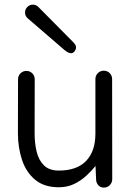

<svg xmlns="http://www.w3.org/2000/svg" viewBox="-20 -810 571 842"><path d="M89.8 -755.4Q89.8 -769.5 99.9 -779.5Q109.9 -789.6 124 -789.6Q138.2 -789.6 147.9 -779.8L302.2 -624Q314 -611.3 313.5 -601.8Q313 -592.3 306.2 -584Q299.3 -575.7 290.3 -576.7Q281.2 -577.6 273.9 -582.5Q266.6 -587.4 263.7 -589.8L100.6 -730.5Q89.8 -740.2 89.8 -755.4ZM435.5 12.7Q420.4 12.7 410.9 2Q401.4 -8.8 401.4 -23.9L398.9 -82Q381.8 -61 358.4 -39.3Q335 -17.6 305.2 -3.2Q275.4 11.2 237.8 11.2Q173.3 11.2 133.8 -22Q94.2 -55.2 76.4 -109.4Q58.6 -163.6 58.6 -225.6L59.1 -462.4Q59.1 -477.5 69.8 -488.3Q80.6 -499 95.7 -499Q111.3 -499 121.8 -488.3Q132.3 -477.5 132.3 -461.9L131.8 -225.6Q131.8 -182.6 140.6 -145.3Q149.4 -107.9 172.6 -85Q195.8 -62 237.8 -62Q317.4 -62 357.9 -104.5Q398.4 -147 398.4 -224.1V-463.4Q398.4 -478.5 409.2 -489.3Q419.9 -500 435.1 -500Q450.7 -500 461.2 -489.3Q471.7 -478.5 471.7 -462.9L472.2 -24.4Q472.2 -9.3 461.7 1.7Q451.2 12.7 435.5 12.7Z"/></svg>

Font: Manjari
Style: Regular
Weight: 400
Designer: Santhosh Thottingal <santhosh.thottingal@gmail.com>
Foundry: SMC
Version: Version 2.000